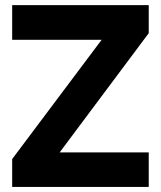

<svg xmlns="http://www.w3.org/2000/svg" viewBox="-20 -742 638 762"><path d="M383.3 -584 28.3 -110.8V0H570.3V-137.2H216.8L570.3 -610.4V-721.7H28.3V-584Z"/></svg>

Font: Estedad ExtraBold
Style: Regular
Weight: 800
Designer: Amin Abedi
Version: Version 7.3